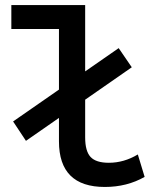

<svg xmlns="http://www.w3.org/2000/svg" viewBox="-20 -730 620 762"><path d="M83 -171 32 -248 451 -539 503 -463ZM396 12Q214 12 214 -169V-615H25V-710H318V-185Q318 -130 339.5 -107Q361 -84 412 -84Q472 -84 527 -117L554 -28Q484 12 396 12Z"/></svg>

Font: Sometype Mono SemiBold
Style: Regular
Weight: 600
Designer: Ryoichi Tsunekawa
Foundry: Dharma Type
Version: Version 1.001